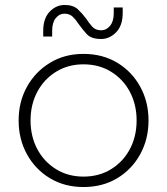

<svg xmlns="http://www.w3.org/2000/svg" viewBox="-20 -740 673 773"><path d="M316 13Q240 13 181 -22.5Q122 -58 88.5 -119Q55 -180 55 -255Q55 -330 88.5 -390.5Q122 -451 181 -487Q240 -523 316 -523Q393 -523 452 -487.5Q511 -452 544.5 -391Q578 -330 578 -255Q578 -180 544.5 -119Q511 -58 452 -22.5Q393 13 316 13ZM316 -29Q379 -29 427.5 -59Q476 -89 503 -140Q530 -191 530 -255Q530 -319 503 -370Q476 -421 427.5 -451Q379 -481 316 -481Q254 -481 205.5 -451Q157 -421 130 -370Q103 -319 103 -255Q103 -191 130 -140Q157 -89 205.5 -59Q254 -29 316 -29ZM387 -583Q347 -583 329 -603Q311 -623 296 -644Q286 -660 273 -672.5Q260 -685 239 -685Q219 -685 204.5 -667Q190 -649 190 -616V-593H154V-616Q154 -666 180 -693Q206 -720 240 -720Q275 -720 293.5 -702.5Q312 -685 326 -666Q338 -648 351 -633Q364 -618 388 -618Q408 -618 423 -636Q438 -654 438 -687V-710H474V-688Q474 -637 447.5 -610Q421 -583 387 -583Z"/></svg>

Font: MuseoModerno ExtraLight
Style: Regular
Weight: 200
Designer: Pablo Cosgaya, Héctor Gatti, Marcela Romero, and the Authors of The MuseoModerno Project.
Foundry: Omnibus-Type Team
Version: Version 1.001